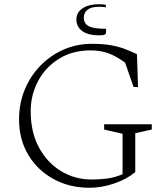

<svg xmlns="http://www.w3.org/2000/svg" viewBox="-20 -877 787 907"><path d="M403 10Q307 10 231.5 -32Q156 -74 113 -146.5Q70 -219 70 -312Q70 -389 97 -454Q124 -519 171.5 -567.5Q219 -616 281 -643Q343 -670 414 -670Q466 -670 503 -663.5Q540 -657 569 -646Q598 -635 627 -621L632 -466H611L571 -581Q529 -612 491.5 -625.5Q454 -639 408 -639Q322 -639 258 -599Q194 -559 159.5 -493.5Q125 -428 125 -352Q125 -252 164.5 -179.5Q204 -107 269.5 -68Q335 -29 413 -29Q450 -29 485.5 -33.5Q521 -38 559 -54V-245L472 -265V-290H697V-265L619 -248V-64Q578 -30 519 -10Q460 10 403 10ZM449 -710Q397 -710 369 -730Q341 -750 341 -785Q341 -819 370.5 -838Q400 -857 446 -857Q453 -857 463 -856.5Q473 -856 480 -854V-842Q473 -844 463.5 -844.5Q454 -845 448 -845Q411 -845 393.5 -831Q376 -817 376 -794Q376 -766 399 -753.5Q422 -741 481 -741V-725Q481 -718 475.5 -714Q470 -710 449 -710Z"/></svg>

Font: Spectral ExtraLight
Style: Regular
Weight: 275
Designer: Jean-Baptiste Levee
Foundry: Production Type
Version: Version 2.001